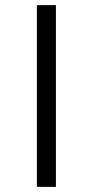

<svg xmlns="http://www.w3.org/2000/svg" viewBox="-20 -725 360 745"><path d="M123 0V-705H197V0Z"/></svg>

Font: Nunito Sans 7pt SemiExpanded Light
Style: Regular
Weight: 300
Width: 6
Designer: Vernon Adams
Foundry: Vernon Adams
Version: Version 3.101;gftools[0.9.27]